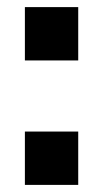

<svg xmlns="http://www.w3.org/2000/svg" viewBox="-20 -520 290 540"><path d="M50 -350H200V-500H50ZM50 0H200V-150H50Z"/></svg>

Font: LS-VG5000 Bold
Style: Regular
Weight: 400
Designer: Justin Bihan, 2021
Foundry: Justin Bihan, 2021
Version: Version 1.000;Glyphs 3.1.2 (3151)